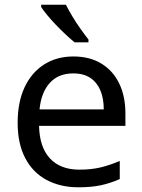

<svg xmlns="http://www.w3.org/2000/svg" viewBox="-20 -786 604 816"><path d="M292 -546Q361 -546 410.5 -516Q460 -486 486.5 -431.5Q513 -377 513 -304V-251H146Q148 -160 192.5 -112.5Q237 -65 317 -65Q368 -65 407.5 -74.5Q447 -84 489 -102V-25Q448 -7 408 1.5Q368 10 313 10Q237 10 178.5 -21Q120 -52 87.5 -113.5Q55 -175 55 -264Q55 -352 84.5 -415Q114 -478 167.5 -512Q221 -546 292 -546ZM291 -474Q228 -474 191.5 -433.5Q155 -393 148 -321H421Q421 -367 407 -401Q393 -435 364.5 -454.5Q336 -474 291 -474ZM260 -766Q271 -744 287.5 -716.5Q304 -689 322.5 -663Q341 -637 356 -618V-606H297Q280 -620 259 -639.5Q238 -659 217.5 -680.5Q197 -702 180.5 -722Q164 -742 155 -756V-766Z"/></svg>

Font: Noto Sans Georgian
Style: Regular
Weight: 400
Designer: Monotype Design Team, Akaki Razmadze
Foundry: Google LLC
Version: Version 2.002